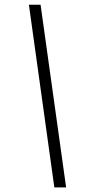

<svg xmlns="http://www.w3.org/2000/svg" viewBox="-20 -731 382 811"><path d="M209.5 60.5 102.1 -710.9H151.4L259.3 60.5Z"/></svg>

Font: Roboto Condensed Light
Style: Italic
Weight: 300
Italic angle: -12°
Designer: Christian Robertson
Foundry: Google
Version: Version 3.0; 2020